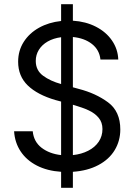

<svg xmlns="http://www.w3.org/2000/svg" viewBox="-20 -816 647 925"><path d="M274.4 11.7Q207.5 7.3 157.7 -18.3Q107.9 -43.9 79.6 -86.4Q51.3 -128.9 47.9 -183.6H137.7Q142.6 -133.3 180.2 -104.2Q217.8 -75.2 274.4 -68.8V-326.7L247.1 -334Q160.2 -359.4 113.8 -404.3Q67.4 -449.2 67.4 -518.6Q67.4 -571.8 94.2 -614Q121.1 -656.2 168 -682.4Q214.8 -708.5 274.4 -714.8V-795.9H331.1V-716.3Q393.1 -712.4 442.1 -687.3Q491.2 -662.1 519.5 -620.8Q547.9 -579.6 549.8 -529.3H463.9Q459 -575.7 423.1 -604Q387.2 -632.3 331.1 -637.7V-395.5L359.4 -387.7Q441.4 -366.7 500.5 -323Q559.6 -279.3 559.6 -192.4Q559.6 -137.7 532.7 -93Q505.9 -48.3 454.1 -20.8Q402.3 6.8 331.1 11.7V88.9H274.4ZM274.4 -411.1V-636.7Q237.3 -631.8 209.7 -616Q182.1 -600.1 167.2 -575.9Q152.3 -551.8 152.3 -522.5Q152.3 -477.1 187.5 -451.2Q222.7 -425.3 274.4 -411.1ZM473.6 -194.3Q473.6 -226.6 455.3 -248.5Q437 -270.5 407.5 -284.2Q377.9 -297.9 334 -310.5L331.1 -311.5V-68.8Q372.6 -73.2 405 -89.8Q437.5 -106.4 455.6 -133.3Q473.6 -160.2 473.6 -194.3Z"/></svg>

Font: Pretendard GOV
Style: Regular
Weight: 400
Designer: Base glyphs from Inter by Rasmus Andersson; Hangeul glyphs from Noto Sans CJK(Source Han Sans) by Jang Soo-young and Kan
Foundry: Kil Hyung-jin
Version: Version 1.309